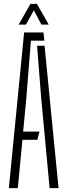

<svg xmlns="http://www.w3.org/2000/svg" viewBox="-20 -967 346 987"><path d="M25.5 0 104 -800H203.5L208 -758H139L115 -459L99 -290.5H183L172 -248.5H95.5L71.5 0ZM235 0 192 -460 170.5 -732H209L281 0ZM76 -840.5 136.5 -947H170L230.5 -840.5H193L154 -914L113.5 -840.5Z"/></svg>

Font: Big Shoulders Stencil Display Light
Style: Regular
Weight: 300
Designer: Patric King
Foundry: XO Type Co
Version: Version 1.000